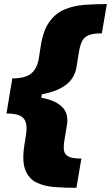

<svg xmlns="http://www.w3.org/2000/svg" viewBox="-20 -747 539 932"><path d="M350.9 164.8H350.1Q295.5 164.8 245.2 161Q195 157.3 157.5 139.2Q120 121.1 103.2 79Q86.3 36.9 98 -39.8L106.5 -95.2Q114.7 -147.4 95.2 -171.7Q75.6 -196 12.8 -196H11.4L39.8 -366.5H41.2Q103 -366.5 132.1 -390.8Q161.2 -415.1 169 -467.3L177.6 -522.7Q189.3 -599.4 220 -641.5Q250.7 -683.6 294.7 -701.7Q338.8 -719.8 391 -723.5Q443.2 -727.3 497.9 -727.3H498.6L474.4 -585.2Q431.8 -585.2 409.8 -575.6Q387.8 -566.1 378.2 -546.5Q368.6 -527 363.6 -497.2L350.9 -419Q346.6 -392.4 330.6 -367.2Q314.6 -342 279.7 -321.6Q244.7 -301.1 183.2 -289.4L180.4 -273.1Q237.9 -261.4 266.2 -240.9Q294.4 -220.5 302 -195.3Q309.7 -170.1 305.4 -143.5L292.6 -65.3Q287.6 -35.5 290.8 -16Q294 3.6 313.2 13.1Q332.4 22.7 375 22.7Z"/></svg>

Font: Inter UI Black
Style: Italic
Weight: 900
Italic angle: -9.39999°
Designer: Rasmus Andersson
Foundry: rsms
Version: 3.2;8d6f07862